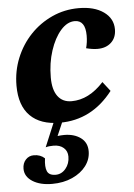

<svg xmlns="http://www.w3.org/2000/svg" viewBox="-53 -502 564 809"><g transform="rotate(-5 229.5 -98.0)"><path d="M190 12Q108 12 64.5 -31.5Q21 -75 21 -159Q21 -221 43.5 -276Q66 -331 105.5 -372.5Q145 -414 197.5 -438Q250 -462 310 -462Q376 -462 415.5 -434Q455 -406 455 -360Q455 -325 433 -304.5Q411 -284 375 -284Q354 -284 327 -291Q334 -316 334 -344Q334 -409 289 -409Q257 -409 229.5 -377.5Q202 -346 185 -294Q168 -242 168 -181Q168 -129 188.5 -101.5Q209 -74 247 -74Q320 -74 383 -143L414 -103Q325 12 190 12ZM135 266Q84 266 52 245.5Q20 225 20 192Q20 169 33.5 154Q47 139 68 139Q96 139 114 156Q109 192 117 210.5Q125 229 153 229Q178 229 195.5 208Q213 187 213 157Q213 134 197 120Q181 106 154 106Q134 106 121 110L167 0H204L175 67Q190 65 203 65Q245 65 272.5 85Q300 105 300 142Q300 176 279 204Q258 232 220.5 249Q183 266 135 266Z"/></g></svg>

Font: Petrona ExtraBold
Style: Italic
Weight: 800
Italic angle: -9°
Designer: Ringo R. Seeber
Foundry: Ringo R. Seeber
Version: Version 2.001; ttfautohint (v1.8.3)